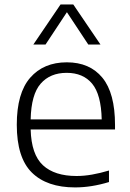

<svg xmlns="http://www.w3.org/2000/svg" viewBox="-20 -828 580 858"><path d="M315.5 9.5Q189.5 9.5 122.2 -57Q55 -123.5 55 -270.5Q55 -412 115 -480.8Q175 -549.5 278.5 -549.5Q381 -549.5 437.5 -480.8Q494 -412 494 -269.5V-249.5H117Q120 -137.5 172 -89.5Q224 -41.5 322 -41.5Q355.5 -41.5 391.2 -47.8Q427 -54 467 -66V-14.5Q388.5 9.5 315.5 9.5ZM278 -502.5Q204 -502.5 161.8 -454.2Q119.5 -406 117 -294.5H434.5Q432 -405.5 391.8 -454Q351.5 -502.5 278 -502.5ZM129 -629 250.5 -808H307.5L429 -629H374.5L279 -773.5L183.5 -629Z"/></svg>

Font: Encode Sans SemiExpanded SemiExpanded Light
Style: Regular
Weight: 300
Width: 6
Designer: Multiple Designers
Foundry: Impallari Type
Version: Version 3.000; ttfautohint (v1.8.3) -l 8 -r 50 -G 200 -x 14 